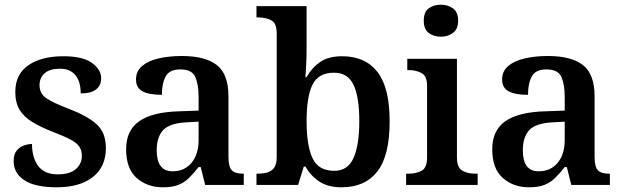

<svg xmlns="http://www.w3.org/2000/svg" viewBox="-20 -786 2649 816"><path d="M221 10Q129 10 83.5 -20Q38 -50 38 -101Q38 -130 50.5 -145.5Q63 -161 81 -167.5Q99 -174 116 -174Q116 -116 142.5 -80.5Q169 -45 225 -45Q277 -45 302.5 -67.5Q328 -90 328 -124Q328 -147 317 -163Q306 -179 279.5 -193Q253 -207 206 -225Q152 -246 116.5 -268Q81 -290 63 -320Q45 -350 45 -395Q45 -471 101 -509Q157 -547 249 -547Q332 -547 371 -518.5Q410 -490 410 -453Q410 -423 388.5 -406Q367 -389 323 -389Q323 -439 300.5 -466.5Q278 -494 235 -494Q192 -494 170 -475Q148 -456 148 -424Q148 -389 175.5 -369.5Q203 -350 274 -323Q350 -294 390 -258.5Q430 -223 430 -157Q430 -77 374.5 -33.5Q319 10 221 10Z M672 10Q606 10 561 -29.5Q516 -69 516 -152Q516 -232 572 -271Q628 -310 742 -313L824 -316V-374Q824 -427 810 -459Q796 -491 746 -491Q700 -491 684 -461Q668 -431 668 -383Q613 -383 585.5 -398Q558 -413 558 -448Q558 -484 584.5 -506Q611 -528 655 -538Q699 -548 753 -548Q852 -548 901.5 -509.5Q951 -471 951 -376V-120Q951 -78 964.5 -63Q978 -48 1012 -48H1016V0H852L833 -76H824Q803 -49 783 -29.5Q763 -10 737.5 0Q712 10 672 10ZM713 -58Q764 -58 794 -94Q824 -130 824 -191V-269L771 -266Q700 -262 673 -232.5Q646 -203 646 -147Q646 -58 713 -58Z M1432 10Q1374 10 1337 -14.5Q1300 -39 1278 -78H1271L1247 0H1070V-48H1078Q1098 -48 1116 -53Q1134 -58 1145 -73Q1156 -88 1156 -119V-644Q1156 -688 1132.5 -700Q1109 -712 1077 -712H1070V-760H1283V-583Q1283 -566 1282.5 -541.5Q1282 -517 1280.5 -494Q1279 -471 1278 -458H1283Q1305 -498 1340.5 -522.5Q1376 -547 1434 -547Q1532 -547 1584 -480.5Q1636 -414 1636 -270Q1636 -124 1583.5 -57Q1531 10 1432 10ZM1401 -60Q1458 -60 1482.5 -114.5Q1507 -169 1507 -271Q1507 -374 1482.5 -425.5Q1458 -477 1400 -477Q1333 -477 1308 -426Q1283 -375 1283 -270Q1283 -168 1308 -114Q1333 -60 1401 -60Z M1854 -630Q1823 -630 1802 -646Q1781 -662 1781 -698Q1781 -735 1802 -750.5Q1823 -766 1854 -766Q1883 -766 1905 -750.5Q1927 -735 1927 -698Q1927 -662 1905 -646Q1883 -630 1854 -630ZM1706 0V-48H1719Q1749 -48 1772 -60.5Q1795 -73 1795 -116V-422Q1795 -463 1771.5 -475.5Q1748 -488 1719 -488H1711V-536H1922V-118Q1922 -74 1944.5 -61Q1967 -48 1997 -48H2010V0Z M2228 10Q2162 10 2117 -29.5Q2072 -69 2072 -152Q2072 -232 2128 -271Q2184 -310 2298 -313L2380 -316V-374Q2380 -427 2366 -459Q2352 -491 2302 -491Q2256 -491 2240 -461Q2224 -431 2224 -383Q2169 -383 2141.5 -398Q2114 -413 2114 -448Q2114 -484 2140.5 -506Q2167 -528 2211 -538Q2255 -548 2309 -548Q2408 -548 2457.5 -509.5Q2507 -471 2507 -376V-120Q2507 -78 2520.5 -63Q2534 -48 2568 -48H2572V0H2408L2389 -76H2380Q2359 -49 2339 -29.5Q2319 -10 2293.5 0Q2268 10 2228 10ZM2269 -58Q2320 -58 2350 -94Q2380 -130 2380 -191V-269L2327 -266Q2256 -262 2229 -232.5Q2202 -203 2202 -147Q2202 -58 2269 -58Z"/></svg>

Font: Noto Serif Hentaigana SemiBold
Style: Regular
Weight: 600
Designer: Kazuhiro Yamada
Foundry: nipponia
Version: Version 1.000; ttfautohint (v1.8.4.7-5d5b)